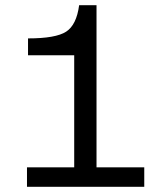

<svg xmlns="http://www.w3.org/2000/svg" viewBox="-20 -720 640 740"><path d="M84 0V-75H266V-507H88V-572Q195 -572 235 -598Q275 -624 285 -700H352V-75H536V0Z"/></svg>

Font: CommitMono
Style: 450Regular
Weight: 450
Designer: Eigil Nikolajsen
Foundry: Eigil Nikolajsen
Version: Version 1.002